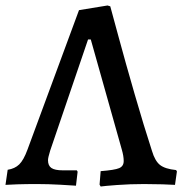

<svg xmlns="http://www.w3.org/2000/svg" viewBox="-33 -671 665 700"><path d="M330 2 334 -47Q385 -51 401.5 -58Q418 -65 418 -84Q418 -102 411 -126L298 -527H288L150 -122Q142 -96 142 -87Q142 -67 154.5 -58.5Q167 -50 196 -50H247L250 -45L244 6Q231 5 187 2.5Q143 0 102 0Q63 0 30.5 1Q-2 2 -13 3L-5 -52Q21 -56 37 -71.5Q53 -87 67 -125L255 -634L359 -651L369 -648Q376 -623 400 -534Q424 -445 458 -327.5Q492 -210 521 -121Q532 -84 550.5 -69.5Q569 -55 609 -51L612 -46L605 3Q593 2 559.5 1Q526 0 492 0Q441 0 394 3.5Q347 7 334 9Z"/></svg>

Font: Alegreya Medium
Style: Regular
Weight: 500
Designer: Juan Pablo del Peral
Foundry: Huerta Tipografica
Version: Version 2.007; ttfautohint (v1.6)